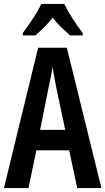

<svg xmlns="http://www.w3.org/2000/svg" viewBox="-20 -957 536 977"><path d="M373 0 332 -192H165L125 0H0L174 -714H320L496 0ZM267 -508Q260 -542 256 -567Q252 -592 247 -618Q245 -595 238.5 -564.5Q232 -534 227 -510L184 -296H312ZM307 -937Q323 -904 348.5 -864Q374 -824 401 -789V-777H336Q317 -794 293 -817Q269 -840 248 -867Q226 -839 202 -815.5Q178 -792 161 -777H96V-789Q112 -810 130.5 -837Q149 -864 165 -890.5Q181 -917 190 -937Z"/></svg>

Font: Noto Sans Kannada ExtraCondensed SemiBold
Style: Regular
Weight: 600
Width: 2
Designer: Jelle Bosma - Monotype Design Team
Foundry: Monotype Imaging Inc.
Version: Version 2.005; ttfautohint (v1.8.4.7-5d5b)